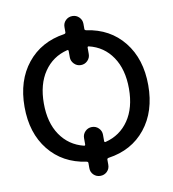

<svg xmlns="http://www.w3.org/2000/svg" viewBox="-98 -915 990 1100"><g transform="rotate(-10 397.0 -365.0)"><path d="M334 -642.6Q248 -621.1 198.7 -548.8Q149.4 -476.6 149.4 -364.7Q149.4 -252.9 198.7 -180.7Q248 -108.4 334 -86.9Q341.8 -85 341.8 -93.8V-129.9Q341.8 -152.3 357.9 -168.5Q374 -184.6 397 -184.6Q419.9 -184.6 436 -168.5Q452.1 -152.3 452.1 -129.9V-93.8Q452.1 -85 460 -86.9Q545.9 -108.4 595.2 -180.7Q644.5 -252.9 644.5 -364.7Q644.5 -476.6 595.2 -549.3Q545.9 -622.1 460 -642.6Q452.1 -644.5 452.1 -635.7V-599.6Q452.1 -577.1 436 -561Q419.9 -544.9 397 -544.9Q374 -544.9 357.9 -561.5Q341.8 -578.1 341.8 -599.6V-635.7Q341.8 -644.5 334 -642.6ZM333 5.9Q196.3 -13.7 116.7 -112.8Q37.1 -211.9 37.1 -364.7Q37.1 -517.6 116.7 -616.7Q196.3 -715.8 333 -736.3Q341.8 -738.3 341.8 -745.1V-775.4Q341.8 -798.8 357.9 -814.5Q374 -830.1 397 -830.1Q419.9 -830.1 436 -814Q452.1 -797.9 452.1 -775.4V-745.1Q452.1 -738.3 460.9 -736.3Q597.7 -716.8 677.2 -617.2Q756.8 -517.6 756.8 -364.7Q756.8 -211.9 677.2 -112.8Q597.7 -13.7 460.9 5.9Q452.1 7.8 452.1 14.6V44.9Q452.1 68.4 436 84Q419.9 99.6 397 99.6Q374 99.6 357.9 84Q341.8 68.4 341.8 44.9V14.6Q341.8 7.8 333 5.9Z"/></g></svg>

Font: Rounded Mgen+ 2p medium
Style: Regular
Weight: 500
Designer: [Source Han Sans]
Ryoko NISHIZUKA  (kana & ideographs); Paul D. Hunt (Latin, Greek & Cyrillic); Wenlong ZHANG  (bopomofo
Version: Version 1.059.20150602